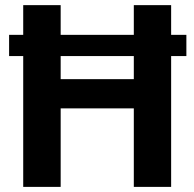

<svg xmlns="http://www.w3.org/2000/svg" viewBox="-20 -731 760 751"><path d="M217.3 -710.9V-594.7H503.4V-710.9H649.4V-594.7H709V-511.7H649.4V0H503.4V-307.1H217.3V0H70.8V-511.7H15.6V-594.7H70.8V-710.9ZM217.3 -421.4H503.4V-511.7H217.3Z"/></svg>

Font: Vazirmatn RD FD
Style: Bold
Weight: 700
Designer: Saber Rastikerdar
Foundry: Saber Rastikerdar
Version: Version 33.003